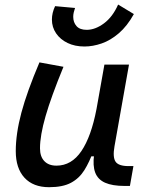

<svg xmlns="http://www.w3.org/2000/svg" viewBox="-20 -796 626 827"><path d="M191.4 10.3Q123 10.3 85.4 -30.5Q47.9 -71.3 47.9 -145Q47.9 -219.7 72 -310.3Q96.2 -400.9 149.9 -527.3L253.4 -508.3Q200.2 -378.9 176.3 -295.7Q152.3 -212.4 152.3 -157.2Q152.3 -121.6 170.9 -102.1Q189.5 -82.5 223.1 -82.5Q288.1 -82.5 330.6 -145.3Q373 -208 395.5 -325.7L386.7 -122.6H354.5L382.3 -146Q365.2 -98.1 343.3 -63Q321.3 -27.8 285.9 -8.8Q250.5 10.3 191.4 10.3ZM516.6 4.9Q463.9 4.9 432.6 -9Q401.4 -22.9 390.1 -52.7Q378.9 -82.5 385.3 -129.9L379.4 -234.9L429.7 -517.6H535.6L473.1 -165.5Q464.8 -118.7 477.8 -99.6Q490.7 -80.6 533.7 -80.6H554.7L539.6 4.9ZM343.8 -595.7Q302.7 -595.7 271.2 -610.8Q239.7 -626 221.7 -652.3Q203.6 -678.7 203.6 -711.9Q203.6 -740.2 217.3 -769.5L303.2 -761.7Q299.8 -752 297.6 -742.4Q295.4 -732.9 295.4 -723.6Q295.4 -699.7 309.6 -683.6Q323.7 -667.5 353.5 -667.5Q390.1 -667.5 427.7 -695.3Q465.3 -723.1 488.8 -776.4L556.6 -735.4Q527.8 -683.6 491.9 -652.8Q456.1 -622.1 418 -608.9Q379.9 -595.7 343.8 -595.7Z"/></svg>

Font: Cascadia Mono NF
Style: Italic
Weight: 400
Italic angle: -10°
Monospace: yes
Designer: Aaron Bell
Foundry: Saja Typeworks
Version: Version 2404.023